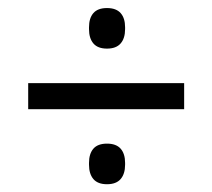

<svg xmlns="http://www.w3.org/2000/svg" viewBox="-20 -556 541 489"><path d="M51.8 -277.8V-344.2H449V-277.8ZM252.5 -86.8Q229.1 -86.8 217.9 -99.9Q206.7 -113.1 206.7 -136.5V-141.1Q206.7 -164.5 217.9 -177.4Q229.1 -190.2 252.5 -190.2Q275.8 -190.2 287.2 -177.4Q298.6 -164.5 298.6 -141.1V-136.5Q298.6 -113.1 287.2 -99.9Q275.8 -86.8 252.5 -86.8ZM252.5 -432.2Q229.1 -432.2 217.9 -445.3Q206.7 -458.4 206.7 -481.9V-486.5Q206.7 -509.9 217.9 -522.7Q229.1 -535.5 252.5 -535.5Q275.8 -535.5 287.2 -522.7Q298.6 -509.9 298.6 -486.5V-481.9Q298.6 -458.4 287.2 -445.3Q275.8 -432.2 252.5 -432.2Z"/></svg>

Font: Anek Gurmukhi Medium
Style: Regular
Weight: 500
Designer: Sarang Kulkarni (Gurmukhi), Yesha Goshar (Latin)
Foundry: Ek Type
Version: Version 1.003